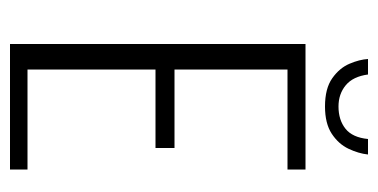

<svg xmlns="http://www.w3.org/2000/svg" viewBox="-206 -550 756 384"><g transform="rotate(90 172.0 -358.0)"><path d="M68 0V-591H319V-555H119V-329H276V-291H119V-35H319V0ZM193 -630Q157 -630 136.5 -644.5Q116 -659 107.5 -679Q99 -699 98 -716H129Q133 -686 150.5 -671.5Q168 -657 193 -657Q220 -657 237.5 -671Q255 -685 258 -716H289Q287 -697 277.5 -677Q268 -657 247.5 -643.5Q227 -630 193 -630Z"/></g></svg>

Font: Alumni Sans Light
Style: Regular
Weight: 300
Version: Version 1.018